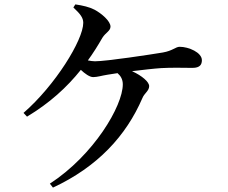

<svg xmlns="http://www.w3.org/2000/svg" viewBox="-20 -811 1040 874"><path d="M314 -777C346 -747 359 -730 359 -707C359 -629 231 -422 87 -297L103 -280C206 -342 284 -413 348 -493C366 -476 388 -460 404 -460C423 -460 444 -467 470 -471L515 -478C530 -465 539 -449 539 -427C539 -329 407 -105 207 25L221 43C425 -52 554 -193 628 -364C637 -387 659 -397 659 -419C659 -438 627 -466 581 -487C631 -493 682 -499 714 -501C762 -504 821 -502 856 -502C891 -502 899 -518 899 -537C899 -572 839 -598 798 -598C779 -598 767 -580 721 -572C667 -563 464 -532 412 -532C402 -532 391 -534 380 -536C404 -569 426 -604 446 -639C461 -663 483 -670 483 -690C483 -715 442 -750 410 -767C387 -779 357 -786 323 -791Z"/></svg>

Font: Source Han Serif CN SemiBold
Style: Regular
Weight: 600
Designer: Ryoko NISHIZUKA 西塚涼子 (kana & ideographs); Frank Grießhammer (Latin, Greek & Cyrillic); Wenlong ZHANG 张文龙 (bopomofo); San
Foundry: Adobe Systems Incorporated
Version: Version 1.000;PS 1;hotconv 16.6.53;makeotf.lib2.5.65590